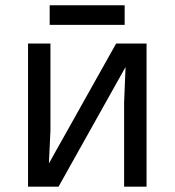

<svg xmlns="http://www.w3.org/2000/svg" viewBox="-20 -699 654 719"><path d="M168.9 -536.1V-210L163.1 -86.9L415 -536.1H528.8V0H444.8V-315.9L450.2 -448.2L199.2 0H85V-536.1ZM166 -679.2H446.8V-606H166Z"/></svg>

Font: Genotype
Style: Regular
Weight: 400
Foundry: Ascender Corporation
Version: Version 1.00